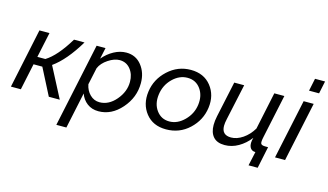

<svg xmlns="http://www.w3.org/2000/svg" viewBox="-103 -1071 2775 1625"><g transform="rotate(15 1285.0 -258.5)"><path d="M13 0 123 -522H211L164 -301H234Q327 -358 426 -522H518Q412 -345 302 -267L441 0H345L226 -232H149L100 0Z M624 -522H702L681 -424Q722 -473 775.5 -502Q829 -531 884 -531Q967 -531 1017.5 -467.5Q1068 -404 1068 -313Q1068 -187 981.5 -88.5Q895 10 781 10Q723 10 682 -21Q641 -52 623 -103L556 213H468ZM976 -299Q976 -365 940 -410Q904 -455 845 -455Q799 -455 746 -420Q693 -385 673 -338L641 -189Q651 -136 686.5 -101Q722 -66 770 -66Q851 -66 913.5 -139.5Q976 -213 976 -299Z M1373 10Q1258 10 1195.5 -69Q1133 -148 1148 -260Q1163 -372 1249 -451.5Q1335 -531 1449 -531Q1564 -531 1627 -451.5Q1690 -372 1675 -260Q1660 -148 1575.5 -69Q1491 10 1373 10ZM1584 -261Q1595 -344 1553.5 -401.5Q1512 -459 1439 -459Q1367 -459 1308.5 -401Q1250 -343 1239 -259Q1228 -176 1270 -119Q1312 -62 1383 -62Q1454 -62 1513.5 -121Q1573 -180 1584 -261Z M2128 123 2155 0Q2119 0 2105.5 -30Q2092 -60 2107 -112Q2064 -56 2006.5 -23Q1949 10 1887 10Q1820 10 1787 -27.5Q1754 -65 1754 -131Q1754 -167 1763 -209L1830 -522H1917L1849 -207Q1841 -172 1841 -147Q1841 -66 1923 -66Q1974 -66 2025.5 -101Q2077 -136 2112 -195L2181 -522H2269L2188 -141Q2178 -96 2184.5 -82Q2191 -68 2224 -68H2248L2208 123Z M2482 -730H2570L2547 -620H2459ZM2438 -522H2526L2415 0H2327Z"/></g></svg>

Font: Raleway-v4020 Medium
Style: Italic
Weight: 500
Italic angle: -12°
Designer: Matt McInerney, Pablo Impallari, Rodrigo Fuenzalida
Foundry: Matt McInerney, Pablo Impallari, Rodrigo Fuenzalida
Version: Version 4.020;PS 004.020;hotconv 1.0.88;makeotf.lib2.5.64775